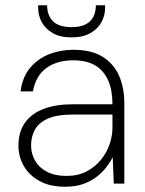

<svg xmlns="http://www.w3.org/2000/svg" viewBox="-20 -697 550 729"><path d="M227 12Q169 12 129.5 -10Q90 -32 70 -67.5Q50 -103 50 -144Q50 -197 75.5 -232Q101 -267 147 -284Q193 -301 254 -301H407Q407 -354 391 -391Q375 -428 342.5 -448Q310 -468 258 -468Q197 -468 156.5 -439Q116 -410 105 -350H58Q65 -404 94 -439Q123 -474 166 -491Q209 -508 258 -508Q327 -508 369.5 -481.5Q412 -455 432 -409.5Q452 -364 452 -305V0H412L408 -100Q400 -84 385.5 -64.5Q371 -45 350 -28Q329 -11 299 0.5Q269 12 227 12ZM232 -29Q276 -29 308.5 -46Q341 -63 363 -90Q385 -117 396 -149Q407 -181 407 -212V-262H256Q196 -262 161.5 -246.5Q127 -231 112.5 -204.5Q98 -178 98 -145Q98 -113 113.5 -86.5Q129 -60 159 -44.5Q189 -29 232 -29ZM251 -555Q208 -555 180 -571.5Q152 -588 138.5 -613Q125 -638 125 -666V-677H159Q159 -638 181.5 -616Q204 -594 252 -594Q299 -594 321.5 -616Q344 -638 344 -677H379V-666Q379 -639 365.5 -613.5Q352 -588 323.5 -571.5Q295 -555 251 -555Z"/></svg>

Font: DM Sans 24pt ExtraLight
Style: Regular
Weight: 250
Designer: Colophon Foundry, Jonny Pinhorn
Foundry: Colophon Foundry
Version: Version 4.004;gftools[0.9.30]